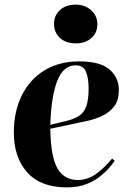

<svg xmlns="http://www.w3.org/2000/svg" viewBox="-20 -798 568 832"><path d="M323 -532Q414 -532 454.5 -497Q495 -462 495 -408Q495 -364 475.5 -338Q456 -312 425 -297Q394 -282 360 -274.5Q326 -267 297 -261L198 -240Q200 -117 229.5 -67.5Q259 -18 317 -18Q360 -18 396.5 -44.5Q433 -71 466 -111L477 -101Q470 -91 454 -72Q438 -53 413 -33Q388 -13 352.5 0.5Q317 14 270 14Q156 14 98 -51Q40 -116 40 -224Q40 -315 74.5 -384.5Q109 -454 172.5 -493Q236 -532 323 -532ZM364 -415Q364 -459 352.5 -487Q341 -515 308 -515Q255 -515 228.5 -448.5Q202 -382 198 -257L272 -275Q303 -283 323.5 -296.5Q344 -310 354 -338Q364 -366 364 -415ZM214 -695Q214 -730 239.5 -754Q265 -778 308 -778Q348 -778 375 -753.5Q402 -729 402 -694Q402 -656 376 -633Q350 -610 309 -610Q265 -610 239.5 -634Q214 -658 214 -695Z"/></svg>

Font: Literata 72pt
Style: Bold Italic
Weight: 700
Italic angle: -2°
Designer: Latin by Veronika Burian and Jose Scaglione. Greek by Irene Vlachou. Cyrillic by Vera Evstafieva
Foundry: TypeTogether
Version: Version 3.002